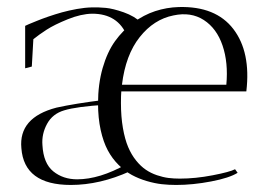

<svg xmlns="http://www.w3.org/2000/svg" viewBox="-20 -524 761 548"><path d="M340.8 -55.2 351.1 -35.2Q265.1 3.9 182.1 3.9Q48.8 3.9 41 -101.1Q32.7 -188.5 141.1 -216.8Q193.8 -228.5 276.9 -238.8L282.2 -225.1Q197.3 -219.7 163.1 -209Q129.9 -199.2 114.3 -170.4Q98.6 -141.6 101.1 -109.9Q104 -57.6 132.1 -34.9Q160.2 -12.2 200.2 -12.2Q264.2 -12.2 340.8 -55.2ZM383.8 -459 342.8 -420.9Q316.9 -484.9 243.2 -484.9Q211.4 -484.4 173.3 -469Q135.3 -453.6 113 -439.2Q90.8 -424.8 75.2 -412.1L70.8 -334L51.8 -329.1V-450.2L62.5 -455.1Q73.2 -459.5 85.7 -464.6Q98.1 -469.7 117.9 -476.6Q137.7 -483.4 157 -488.8Q176.3 -494.1 199.2 -498.3Q222.2 -502.4 242.2 -502.9Q261.2 -503.4 282 -501.5Q302.7 -499.5 333.3 -488.8Q363.8 -478 383.8 -459ZM683.1 -263.2H326.2Q325.2 -252 325.2 -230Q325.2 -190.9 330.8 -158.7Q336.4 -126.5 345.7 -104.5Q355 -82.5 368.4 -65.9Q381.8 -49.3 396.2 -39.6Q410.6 -29.8 428 -23.9Q445.3 -18.1 460.7 -16.1Q476.1 -14.2 493.2 -14.2Q537.6 -14.2 586.9 -23.7Q636.2 -33.2 650.9 -41L658.2 -30.8Q634.8 -16.1 582.5 -6.1Q530.3 3.9 482.9 3.9Q461.4 3.9 441.7 1.7Q421.9 -0.5 398.7 -7.3Q375.5 -14.2 356.2 -24.7Q336.9 -35.2 318.6 -53.2Q300.3 -71.3 287.6 -95Q274.9 -118.7 267.3 -153.1Q259.8 -187.5 259.8 -229Q259.8 -283.7 272.9 -329.6Q286.1 -375.5 308.3 -406.5Q330.6 -437.5 360.4 -459.5Q390.1 -481.4 422.9 -492.2Q455.6 -502.9 490.2 -503.9Q595.7 -506.8 646 -441.2Q696.3 -375.5 683.1 -263.2ZM475.1 -480Q418.9 -468.8 378.7 -418Q338.4 -367.2 328.1 -282.2H626Q631.8 -345.2 615.2 -394Q598.6 -442.9 561.8 -466.8Q524.9 -490.7 475.1 -480Z"/></svg>

Font: Antic Didone
Style: Regular
Weight: 400
Designer: Santiago Orozco
Foundry: Santiago Orozco
Version: Version 2.000